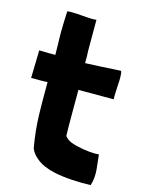

<svg xmlns="http://www.w3.org/2000/svg" viewBox="-107 -751 601 815"><g transform="rotate(15 193.5 -343.5)"><path d="M373 0C380 -23 382 -45 380 -69C377 -100 377 -97 373 -135C368 -135 362 -134 355 -134C328 -134 279 -141 248 -153C235 -158 226 -166 219 -175C218 -205 218 -237 218 -272V-377H373C372 -388 374 -429 375 -445C376 -455 376 -465 376 -473C376 -487 375 -497 372 -502C338 -500 305 -498 282 -497C259 -496 237 -495 216 -494V-523L215 -550V-684C208 -683 201 -683 194 -683C178 -683 164 -685 147 -686C135 -687 120 -688 107 -688C100 -688 92 -688 86 -687C85 -671 83 -609 83 -594C83 -576 85 -511 85 -495C65 -495 48 -495 14 -496L11 -374H50C61 -374 72 -374 83 -375V-332C83 -299 83 -266 84 -234C85 -188 90 -139 99 -88C106 -71 117 -58 131 -47C151 -30 179 -19 209 -12C256 -1 323 2 373 0Z"/></g></svg>

Font: Londrina Solid CC
Style: CC
Weight: 400
Designer: Marcelo Magalhaes
Foundry: Tipos Pereira
Version: Version 1.003;FEAKit 1.0